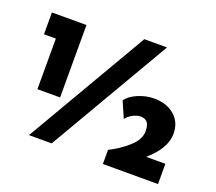

<svg xmlns="http://www.w3.org/2000/svg" viewBox="-119 -861 1165 1034"><g transform="rotate(20 464.0 -344.0)"><path d="M223 -663V-248H93V-538H25V-663ZM878 -106V10H562V-71Q619 -99 668.5 -142.5Q718 -186 718 -234Q718 -268 705.5 -284Q693 -300 666 -300Q645 -300 620.5 -286.5Q596 -273 585 -256L545 -348Q564 -377 609.5 -396.5Q655 -416 702 -416Q774 -416 819 -377Q864 -338 864 -273Q864 -189 768 -106ZM265 0H135L542 -698H672Z"/></g></svg>

Font: Josefin Sans
Style: Bold
Weight: 700
Designer: Santiago Orozco
Foundry: Typemade
Version: Version 2.000